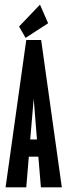

<svg xmlns="http://www.w3.org/2000/svg" viewBox="-20 -806 290 826"><path d="M156 0 145 -132H104L93 0H4L93 -634H157L246 0ZM125 -381 110 -206H139ZM90 -643 62 -692 152 -786 187 -706Z"/></svg>

Font: Inconsolata UltraCondensed Black
Style: Regular
Weight: 900
Width: 1
Monospace: yes
Designer: Raph Levien, Cyreal, Brenton Simpson
Foundry: Raph Levien, Cyreal, Google
Version: Version 3.001; ttfautohint (v1.8.2.53-6de2)